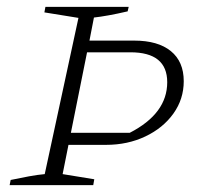

<svg xmlns="http://www.w3.org/2000/svg" viewBox="-20 -538 595 558"><path d="M8 0 11 -15Q40 -21 64 -25.5Q88 -30 110 -32L208 -486L109 -502L112 -518H354L351 -505Q321 -498 296 -493.5Q271 -489 253 -487L240 -420H370Q439 -420 476.5 -389.5Q514 -359 514 -302Q514 -250 484 -208Q454 -166 402.5 -141.5Q351 -117 288 -117H179L162 -32L254 -17L251 0ZM359 -386H233L186 -152H357Q466 -208 466 -299Q466 -386 359 -386Z"/></svg>

Font: Piazzolla SC ExtraLight
Style: Italic
Weight: 200
Italic angle: -11.3°
Designer: Juan Pablo del Peral
Foundry: Huerta Tipografica
Version: Version 1.330